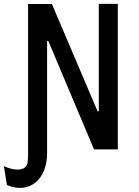

<svg xmlns="http://www.w3.org/2000/svg" viewBox="-56 -750 696 964"><path d="M44 193.5C120.5 193.5 180.5 129 180.5 18V-544.5H186.5L416 0H535.5V-730.5H440V-191H434L204.5 -730H85V0C85 52 85.5 76 71 89C59 100.5 40.5 101.5 32 101.5C10 101.5 -12.5 95 -36.5 84L-21.5 178.5C-5 186 18 193.5 44 193.5Z"/></svg>

Font: Monaspace Argon Medium
Style: Regular
Weight: 500
Designer: Riley Cran & the Lettermatic Team
Foundry: Lettermatic
Version: Version 1.000 (Monaspace Argon)